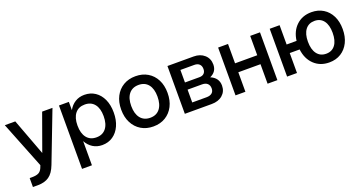

<svg xmlns="http://www.w3.org/2000/svg" viewBox="-36 -1118 3575 1887"><g transform="rotate(-20 1751.5 -174.5)"><path d="M70 72H94Q139.5 72 163.8 59.5Q188 47 201.5 15.5L212 -11.5L18 -500H127.5L270.5 -117.5L408.5 -500H516.5L315 24.5Q285.5 102 239.2 133.8Q193 165.5 122.5 165.5H70Z M584.5 -500H688V-413.5Q714 -461 756.2 -487.2Q798.5 -513.5 853 -513.5Q917 -513.5 965.2 -481Q1013.5 -448.5 1040.2 -389.8Q1067 -331 1067 -252Q1067 -173 1040.2 -113.8Q1013.5 -54.5 965.2 -21.5Q917 11.5 853 11.5Q798.5 11.5 756.2 -15Q714 -41.5 688 -89.5V163H584.5ZM961.5 -252Q961.5 -333 925.8 -377.8Q890 -422.5 825 -422.5Q759.5 -422.5 723.8 -377.8Q688 -333 688 -252Q688 -170 723.8 -124.8Q759.5 -79.5 825 -79.5Q890 -79.5 925.8 -124.8Q961.5 -170 961.5 -252Z M1145 -252Q1145 -331 1175.5 -389.8Q1206 -448.5 1260.8 -481Q1315.5 -513.5 1388 -513.5Q1460.5 -513.5 1515 -481Q1569.5 -448.5 1599.8 -389.8Q1630 -331 1630 -252Q1630 -173 1599.8 -113.8Q1569.5 -54.5 1515 -21.5Q1460.5 11.5 1388 11.5Q1315.5 11.5 1260.8 -21.5Q1206 -54.5 1175.5 -113.8Q1145 -173 1145 -252ZM1524.5 -252Q1524.5 -333 1488.8 -377.8Q1453 -422.5 1388 -422.5Q1322.5 -422.5 1286.2 -377.8Q1250 -333 1250 -252Q1250 -170 1286.2 -124.8Q1322.5 -79.5 1388 -79.5Q1453 -79.5 1488.8 -124.8Q1524.5 -170 1524.5 -252Z M2076 -252Q2157.5 -217.5 2157.5 -136.5Q2157.5 -75 2114.2 -37.5Q2071 0 2000.5 0H1719V-500H1993Q2061.5 -500 2104.8 -461.2Q2148 -422.5 2148 -360Q2148 -284 2076 -252ZM1977 -289Q2008.5 -289 2025.2 -305.8Q2042 -322.5 2042 -352Q2042 -384.5 2023.2 -402.2Q2004.5 -420 1971 -420H1825.5V-289ZM1975.5 -80Q2012 -80 2032.2 -96.8Q2052.5 -113.5 2052.5 -145Q2052.5 -177.5 2032.8 -195.8Q2013 -214 1977 -214H1825.5V-80Z M2249 -500H2352.5V-297.5H2584.5V-500H2687V0H2584.5V-204H2352.5V0H2249Z M3462 -252Q3462 -173 3432.8 -113.8Q3403.5 -54.5 3350.8 -21.5Q3298 11.5 3228 11.5Q3132.5 11.5 3070 -48.2Q3007.5 -108 2995.5 -208.5H2892V0H2788.5V-500H2892V-298H2996Q3008.5 -396.5 3070.8 -455Q3133 -513.5 3228 -513.5Q3298 -513.5 3350.8 -481Q3403.5 -448.5 3432.8 -389.8Q3462 -331 3462 -252ZM3356.5 -252Q3356.5 -333 3322.8 -377.8Q3289 -422.5 3228 -422.5Q3166.5 -422.5 3132.2 -377.8Q3098 -333 3098 -252Q3098 -170 3132.2 -124.8Q3166.5 -79.5 3228 -79.5Q3289 -79.5 3322.8 -124.8Q3356.5 -170 3356.5 -252Z"/></g></svg>

Font: Overused Grotesk Medium
Style: Regular
Weight: 525
Version: Version 0.004